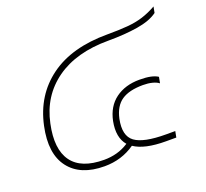

<svg xmlns="http://www.w3.org/2000/svg" viewBox="-98 -643 828 771"><g transform="rotate(-20 315.5 -258.0)"><path d="M226 10Q123 10 75.5 -52Q28 -114 52 -226Q78 -348 171 -416Q264 -484 416 -484Q466 -484 502.5 -487Q539 -490 569 -499.5Q599 -509 629 -526L624 -500Q593 -477 537.5 -468Q482 -459 411 -459Q274 -459 188 -397.5Q102 -336 79 -226Q57 -123 96 -69Q135 -15 233 -15Q261 -15 287 -22Q313 -29 338 -45Q306 -82 319 -149Q331 -208 372.5 -238.5Q414 -269 475 -269Q503 -269 522 -265Q541 -261 553 -253L548 -227Q538 -235 520.5 -239.5Q503 -244 481 -244Q422 -244 389.5 -222Q357 -200 346 -149Q332 -80 368.5 -53Q405 -26 501 -26H540L535 0H491Q400 0 356 -30Q299 10 226 10Z"/></g></svg>

Font: Kanit Thin
Style: Italic
Weight: 250
Italic angle: -12°
Designer: Katatrad Team
Foundry: CadsonDemak
Version: Version 2.000; ttfautohint (v1.8.3)